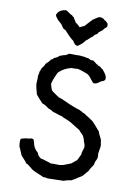

<svg xmlns="http://www.w3.org/2000/svg" viewBox="-95 -941 690 995"><g transform="rotate(10 249.5 -443.5)"><path d="M395 -848V-835Q395 -834 393.5 -832.5Q392 -831 392 -830Q384 -825 373 -810Q371 -808 365 -804Q359 -800 356 -796.5Q353 -793 351 -788Q343 -784 339 -781Q330 -768 320 -763Q317 -761 310.5 -754Q304 -747 299 -745Q295 -738 282 -725Q266 -711 258 -709Q244 -712 235 -731Q225 -737 209 -753L186 -778Q183 -779 179 -781.5Q175 -784 173 -785Q171 -788 166 -794.5Q161 -801 159 -805Q155 -808 148.5 -814.5Q142 -821 138 -824Q136 -827 132.5 -831Q129 -835 126.5 -839Q124 -843 123 -848Q131 -876 170 -881Q177 -879 188 -870.5Q199 -862 206 -860Q211 -853 217 -851Q218 -845 223.5 -838.5Q229 -832 230 -827Q240 -821 246 -815Q251 -807 257 -807Q258 -808 265 -811.5Q272 -815 277 -816Q283 -823 296 -836.5Q309 -850 315 -857Q318 -858 329.5 -866.5Q341 -875 350 -876Q367 -876 375 -865Q384 -863 395 -848ZM130 -161 135 -151Q141 -139 155 -127Q156 -126 157 -122Q158 -118 160 -116Q161 -112 166.5 -108.5Q172 -105 173 -102Q186 -100 205 -93.5Q224 -87 231 -85Q240 -86 254.5 -85.5Q269 -85 275 -85Q286 -86 296 -89Q306 -92 317.5 -97Q329 -102 335 -104Q340 -109 349.5 -116Q359 -123 362 -126Q365 -131 370 -142.5Q375 -154 378 -159Q377 -168 382 -180.5Q387 -193 387 -202Q387 -209 382 -221Q377 -233 376 -241Q370 -252 370 -254Q366 -260 357 -268.5Q348 -277 345 -282Q340 -284 296 -312Q288 -317 269 -324.5Q250 -332 242 -337Q232 -338 218 -343.5Q204 -349 196 -350Q183 -360 168 -364Q149 -380 133 -384Q104 -415 97 -425Q87 -460 85 -477Q85 -485 86 -499Q87 -513 86 -522Q88 -526 89 -534Q90 -542 91 -547Q91 -548 92 -548L94 -550Q94 -551 94.5 -554.5Q95 -558 96 -559Q98 -564 105 -572.5Q112 -581 113 -588Q132 -605 138 -616Q146 -617 151 -626Q168 -631 179 -643Q185 -644 193 -647.5Q201 -651 207 -651Q211 -652 217 -656.5Q223 -661 226 -662Q235 -662 252.5 -661.5Q270 -661 280 -662L311 -659Q313 -657 316 -656.5Q319 -656 321.5 -656.5Q324 -657 327 -656Q329 -655 333.5 -652.5Q338 -650 343 -649Q348 -648 354 -649Q358 -647 365.5 -640.5Q373 -634 375 -633Q378 -633 379 -632L380 -630Q380 -629 381 -629Q384 -627 389.5 -625.5Q395 -624 397 -622Q398 -621 402 -617Q406 -613 409 -613Q412 -609 419 -600.5Q426 -592 430 -584Q434 -576 434 -566Q433 -562 430.5 -558.5Q428 -555 425 -554Q422 -553 416.5 -550.5Q411 -548 409 -547Q392 -532 379 -533Q373 -533 367.5 -541Q362 -549 360 -550Q358 -554 352.5 -560Q347 -566 345 -569Q341 -569 338 -574Q304 -588 283 -592Q263 -590 250 -591Q210 -581 184 -555Q164 -514 160 -492Q162 -480 170 -460Q176 -453 191 -443.5Q206 -434 211 -430Q223 -427 242.5 -418Q262 -409 269 -406Q274 -404 295 -395.5Q316 -387 329 -384Q332 -383 349 -373Q360 -370 368 -362Q375 -359 387.5 -350Q400 -341 404 -339Q410 -334 447 -291Q448 -283 458 -265Q468 -247 466 -237Q472 -227 467 -202.5Q462 -178 464 -170Q466 -164 463 -151Q462 -147 459 -142Q456 -137 455 -134Q454 -132 453 -125Q452 -118 450 -115L438 -97Q436 -95 434 -90Q432 -85 431 -83Q429 -79 422 -72Q421 -71 420 -70Q416 -67 416 -64Q413 -62 403 -50Q399 -48 390 -42Q381 -36 376 -33Q372 -29 362.5 -24.5Q353 -20 349 -17Q342 -17 335.5 -15.5Q329 -14 321.5 -11.5Q314 -9 310 -8Q237 -6 228 -6Q212 -10 203 -9Q196 -13 177 -20.5Q158 -28 149 -33Q142 -36 128 -48.5Q114 -61 103 -64Q102 -68 100 -71Q98 -74 94 -77.5Q90 -81 89 -83Q75 -99 73 -101Q72 -106 68.5 -113.5Q65 -121 64 -123Q64 -126 55 -143Q50 -175 55 -184Q64 -188 86 -192Q90 -190 100.5 -193.5Q111 -197 116 -194Q121 -194 122.5 -187Q124 -180 125 -179Q127 -170 130 -161Z"/></g></svg>

Font: FuturaRenner
Style: Regular
Weight: 400
Designer: Bastien Sozeau
Foundry: NBR — Bastien Sozeau
Version: Version 2.001;PS 002.001;hotconv 1.0.88;makeotf.lib2.5.64775